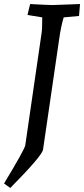

<svg xmlns="http://www.w3.org/2000/svg" viewBox="-38 -730 416 950"><path d="M353 -651 277 -644Q263 -596 255 -538L175 10Q171 40 13 200L-18 178Q84 9 87 -11L168 -568Q171 -585 171 -644L98 -656L111 -710Q202 -705 222 -705L358 -710Z"/></svg>

Font: Andada SC
Style: Italic
Weight: 400
Italic angle: -8.29999°
Designer: Carolina Giovagnoli
Foundry: Carolina Giovagnoli
Version: Version 1.003